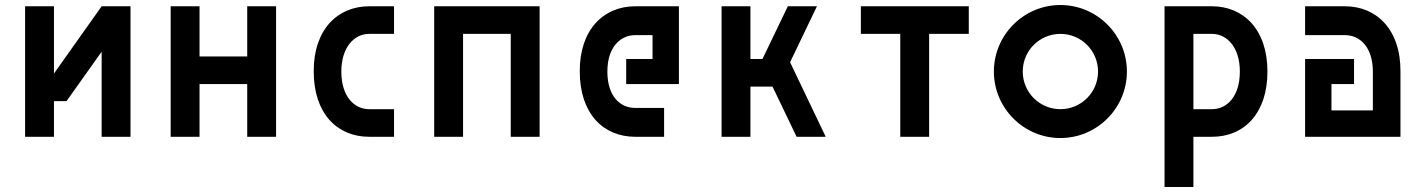

<svg xmlns="http://www.w3.org/2000/svg" viewBox="-20 -545 5680 765"><path d="M245 -142 385 -339V0H500V-520H385L195 -252V-520H80V0H195V-142Z M660 0H775V-210H965V0H1080V-520H965V-320H775V-520H660Z M1550 -110H1451C1391 -110 1340 -161 1340 -260C1340 -355 1390 -410 1451 -410H1550V-520H1451C1326 -520 1229 -428 1230 -260C1230 -93 1323 0 1451 0H1550Z M1710 0H1825V-410H2015V0H2130V-520H1710Z M2290 -260C2290 -93 2383 0 2511 0H2626V-115H2511C2451 -115 2400 -161 2400 -260C2400 -355 2450 -405 2511 -405H2580V-310H2475V-210H2685V-520H2511C2386 -520 2289 -428 2290 -260Z M3119 -520 3018 -310H2970V-520H2855V0H2970V-200H3058L3154 0H3270L3128 -297L3235 -520Z M3840 -410V-520H3410V-410H3567V0H3682V-410Z M4205 -110C4122 -110 4055 -177 4055 -260C4055 -343 4122 -410 4205 -410C4288 -410 4355 -343 4355 -260C4355 -177 4288 -110 4205 -110ZM3940 -260C3940 -114 4059 5 4205 5C4351 5 4470 -114 4470 -260C4470 -406 4351 -525 4205 -525C4059 -525 3940 -406 3940 -260Z M4809 -110H4735V-410H4809C4870 -410 4920 -355 4920 -260C4920 -161 4869 -110 4809 -110ZM4620 200H4735V0H4809C4937 0 5030 -93 5030 -260C5030 -428 4934 -520 4809 -520H4620Z M5450 -260V-105H5285V-210H5375V-310H5180V0H5560V-260C5561 -428 5464 -520 5339 -520H5180V-405H5339C5400 -405 5450 -355 5450 -260Z"/></svg>

Font: Grotesk 03
Style: Bold
Weight: 500
Designer: Frank Adebiaye, contributions by Jérémy Landes, Ariel Martín Pérez
Foundry: Velvetyne Type Foundry
Version: Version 3.000;Glyphs 3.1.2 (3150)